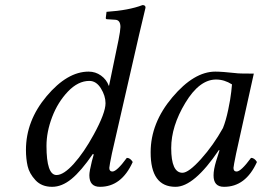

<svg xmlns="http://www.w3.org/2000/svg" viewBox="-20 -718 1021 748"><path d="M345.2 -193.8Q391.1 -277.8 391.1 -315.9Q391.1 -344.7 373 -373.8Q355 -402.8 328.1 -402.8Q284.2 -402.8 244.6 -361.3Q205.1 -319.8 183.1 -262Q161.1 -204.1 161.1 -149.9Q161.1 -36.1 200.2 -36.1Q228 -36.1 267.6 -80.1Q307.1 -124 345.2 -193.8ZM345.2 -116.2 341.8 -118.2Q295.9 -51.3 258.5 -20.8Q221.2 9.8 183.1 9.8Q142.1 9.8 118.2 -16.1Q94.2 -42 87.6 -71Q81.1 -100.1 81.1 -133.8Q81.1 -247.6 161.6 -343.3Q242.2 -439 325.2 -439Q352.1 -439 373.5 -423.6Q395 -408.2 403.8 -383.8H404.8L441.9 -563Q448.7 -597.2 449.2 -612.8Q449.2 -640.6 428.2 -641.1L397 -643.1Q392.1 -643.1 392.1 -647.9L395 -671.9Q481.9 -677.7 535.2 -698.2Q547.4 -698.2 546.9 -688Q537.1 -647.9 522 -583L416 -120.1Q406.2 -72.3 405.8 -64Q405.8 -49.8 418 -49.8Q435.1 -49.8 474.1 -103Q487.3 -103 497.1 -86.9Q453.1 10.3 369.1 9.8Q328.1 9.8 328.1 -35.2Q328.1 -50.3 337.9 -89.8Z M898.9 -433.1Q906.7 -431.2 968.8 -431.2L899.9 -120.1Q890.1 -72.3 889.6 -64Q889.6 -49.8 901.9 -49.8Q918.9 -49.8 958 -103Q971.2 -103 981 -86.9Q937 10.3 852.5 9.8Q811.5 9.8 812 -35.2Q812 -57.1 821.8 -89.8L835 -131.8L833 -133.8Q735.8 10.3 663.6 9.8Q566.4 9.8 566.9 -125Q566.9 -238.8 651.4 -338.9Q735.8 -439 818.8 -439Q844.7 -439 898.9 -433.1ZM848.6 -219.2Q859.9 -247.1 868.9 -289.6Q877.9 -332 880.9 -360.4L883.8 -389.2Q854 -408.2 821.8 -408.2Q756.8 -408.2 701.9 -317.1Q647 -226.1 647 -141.1Q647 -44.9 690.9 -44.9Q714.8 -44.9 763.2 -98.6Q811.5 -152.3 848.6 -219.2Z"/></svg>

Font: Linux Libertine
Style: Italic
Weight: 400
Italic angle: -12°
Designer: Philipp H. Poll
Foundry: Philipp H. Poll
Version: Version 5.1.6 ; ttfautohint (v0.9)